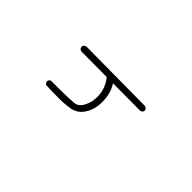

<svg xmlns="http://www.w3.org/2000/svg" viewBox="-71 -839 1143 1143"><g transform="rotate(-45 500.0 -268.0)"><path d="M354 -536Q375 -535 375 -515V-437Q375 -408 376.5 -379.5Q378 -351 380 -322Q386 -299 411 -282Q427 -273 443 -267Q459 -261 478 -259Q561 -250 625 -302L626 -515Q628 -532 646 -536Q665 -534 668 -515L664 -20Q661 -5 645 0Q626 -2 624 -21L625 -249Q561 -208 472 -217Q424 -222 387 -249Q369 -262 358 -278.5Q347 -295 342 -314Q337 -344 335 -375Q333 -406 334 -437Q334 -457 334.5 -476Q335 -495 336 -515Q336 -532 354 -536Z"/></g></svg>

Font: Yomogi
Style: Regular
Weight: 400
Designer: satsuyako
Foundry: satsuyako
Version: Version 3.100